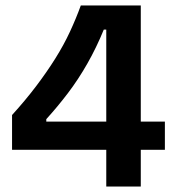

<svg xmlns="http://www.w3.org/2000/svg" viewBox="-20 -681 647 701"><path d="M24 -134V-261Q73 -315 112 -366.5Q151 -418 182 -467.5Q213 -517 235.5 -565.5Q258 -614 275 -661H494V0H368V-573H359Q332 -507 299 -449Q266 -391 228 -341Q190 -291 149 -246V-237H582V-134Z"/></svg>

Font: Bricolage Grotesque 48pt Condensed ExtraBold SemiBold
Style: Regular
Weight: 600
Version: Version 1.000;gftools[0.9.30]